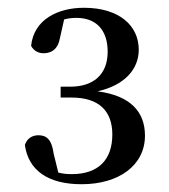

<svg xmlns="http://www.w3.org/2000/svg" viewBox="-20 -931 436 494"><path d="M190 -457C285 -457 353 -505 353 -582C353 -644 315 -685 231 -696C302 -712 337 -754 337 -803C337 -865 287 -911 196 -911C129 -911 67 -881 60 -813C67 -800 79 -794 92 -794C112 -794 129 -804 134 -832L145 -881C156 -884 167 -885 177 -885C227 -885 257 -854 257 -798C257 -738 219 -708 161 -708H136V-680H164C235 -680 269 -645 269 -585C269 -520 233 -483 165 -483C152 -483 141 -484 130 -487L118 -536C113 -573 99 -583 79 -583C64 -583 50 -576 44 -558C53 -493 103 -457 190 -457Z"/></svg>

Font: Noto Serif CJK JP SemiBold
Style: Regular
Weight: 600
Designer: Ryoko NISHIZUKA 西塚涼子 (kana & ideographs); Frank Grießhammer (Latin, Greek & Cyrillic); Wenlong ZHANG 张文龙 (bopomofo); San
Foundry: Adobe
Version: Version 2.001;hotconv 1.1.0;makeotfexe 2.6.0